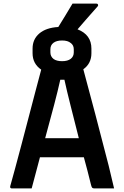

<svg xmlns="http://www.w3.org/2000/svg" viewBox="-20 -1047 690 1067"><path d="M156 0H45Q41 0 38 -3Q35 -6 37 -13Q48 -51 64 -111Q80 -171 99.5 -244Q119 -317 138.5 -392.5Q158 -468 176.5 -537.5Q195 -607 209 -660Q161 -693 161 -751V-777Q161 -829 198.5 -861Q236 -893 304 -897Q324 -929 343 -960.5Q362 -992 383 -1027H516Q522 -1027 524.5 -1022Q527 -1017 523 -1012Q501 -987 485 -969Q469 -951 452.5 -932Q436 -913 411 -884Q488 -854 488 -777V-751Q488 -694 443 -662Q506 -430 584 -126Q599 -65 614 0H504Q496 0 492.5 -3.5Q489 -7 486 -19Q476 -60 466 -98.5Q456 -137 446 -173H202Q192 -133 180 -90Q168 -47 156 0ZM325 -822Q294 -822 277 -809Q260 -796 260 -773V-756Q260 -733 278 -719Q295 -707 325 -707Q356 -707 373 -720Q390 -733 390 -756V-773Q390 -796 373 -808Q357 -822 325 -822ZM315 -604Q302 -545 281 -465Q260 -385 231 -279H418Q392 -382 371.5 -463Q351 -544 338 -604Z"/></svg>

Font: Recursive Sn Lnr St SmB
Style: Regular
Weight: 600
Version: Version 1.079;hotconv 1.0.112;makeotfexe 2.5.65598; ttfautoh